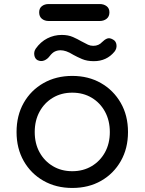

<svg xmlns="http://www.w3.org/2000/svg" viewBox="-20 -927 716 951"><path d="M338 4Q258 4 195.5 -31.5Q133 -67 97.5 -129.5Q62 -192 62 -273Q62 -355 97.5 -417.5Q133 -480 195.5 -515.5Q258 -551 338 -551Q418 -551 480 -515.5Q542 -480 578 -417.5Q614 -355 614 -273Q614 -192 578.5 -129.5Q543 -67 481 -31.5Q419 4 338 4ZM338 -79Q392 -79 434 -104Q476 -129 500 -172.5Q524 -216 524 -273Q524 -330 500 -374Q476 -418 434 -443Q392 -468 338 -468Q284 -468 242 -443Q200 -418 176 -374Q152 -330 152 -273Q152 -216 176 -172.5Q200 -129 242 -104Q284 -79 338 -79ZM445 -624Q411 -624 386.5 -634.5Q362 -645 344 -655Q323 -668 308 -673Q293 -678 280 -678Q265 -678 252 -672Q239 -666 226 -649Q215 -634 199 -627.5Q183 -621 166 -629Q153 -636 150 -653.5Q147 -671 157 -686Q181 -720 214.5 -737Q248 -754 286 -754Q318 -754 341.5 -743.5Q365 -733 382 -723Q404 -711 416 -705.5Q428 -700 442 -700Q456 -700 467 -705Q478 -710 485 -718Q498 -731 510.5 -736Q523 -741 540 -731Q555 -723 557 -704.5Q559 -686 547 -671Q508 -624 445 -624ZM221 -823Q201 -823 187.5 -834Q174 -845 174 -866Q174 -886 187.5 -896.5Q201 -907 221 -907H474Q494 -907 508 -896.5Q522 -886 522 -866Q522 -845 508 -834Q494 -823 474 -823Z"/></svg>

Font: Comfortaa SemiBold
Style: Regular
Weight: 600
Designer: Johan Aakerlund
Foundry: Johan Aakerlund
Version: Version 3.104; ttfautohint (v1.8.1.43-b0c9)